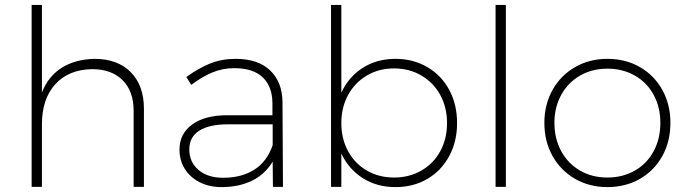

<svg xmlns="http://www.w3.org/2000/svg" viewBox="-20 -762 2802 783"><path d="M567 -318V0H525V-310Q525 -390 480 -435Q435 -480 355 -480Q259 -478 205 -418Q151 -358 151 -255V0H109V-742H151V-385Q177 -451 231.5 -485.5Q286 -520 365 -522Q460 -522 513.5 -467.5Q567 -413 567 -318Z M1093 0 1092 -103Q1060 -50 1006.5 -24.5Q953 1 884 1Q833 1 794 -19Q755 -39 733.5 -73.5Q712 -108 712 -152Q712 -217 764 -254.5Q816 -292 906 -292H1091V-343Q1090 -410 1051 -447Q1012 -484 935 -484Q888 -484 846 -466.5Q804 -449 760 -416L740 -448Q791 -485 838 -503.5Q885 -522 941 -522Q1032 -522 1081.5 -475Q1131 -428 1132 -346L1134 0ZM1092 -170V-255H910Q833 -255 792.5 -229Q752 -203 752 -153Q752 -101 789.5 -69Q827 -37 890 -37Q965 -37 1017 -70Q1069 -103 1092 -170Z M1844 -260Q1844 -185 1812 -125.5Q1780 -66 1723 -32.5Q1666 1 1593 1Q1517 1 1459.5 -35.5Q1402 -72 1372 -136V0H1330V-742H1372V-384Q1402 -449 1459.5 -485.5Q1517 -522 1593 -522Q1665 -522 1722.5 -488.5Q1780 -455 1812 -395.5Q1844 -336 1844 -260ZM1803 -260Q1803 -324 1775.5 -374.5Q1748 -425 1698.5 -454Q1649 -483 1587 -483Q1525 -483 1476 -454Q1427 -425 1399.5 -374.5Q1372 -324 1372 -260Q1372 -196 1399.5 -145.5Q1427 -95 1476 -66.5Q1525 -38 1587 -38Q1649 -38 1698.5 -66.5Q1748 -95 1775.5 -145.5Q1803 -196 1803 -260Z M2001 -742H2043V0H2001Z M2714 -261Q2714 -185 2681 -125.5Q2648 -66 2589.5 -32.5Q2531 1 2457 1Q2384 1 2325.5 -32.5Q2267 -66 2233.5 -125.5Q2200 -185 2200 -261Q2200 -336 2233.5 -395.5Q2267 -455 2325.5 -488.5Q2384 -522 2457 -522Q2531 -522 2589.5 -488.5Q2648 -455 2681 -395.5Q2714 -336 2714 -261ZM2241 -261Q2241 -196 2269 -145Q2297 -94 2346 -66Q2395 -38 2457 -38Q2519 -38 2568.5 -66Q2618 -94 2645.5 -145Q2673 -196 2673 -261Q2673 -325 2645.5 -375.5Q2618 -426 2568.5 -454Q2519 -482 2457 -482Q2395 -482 2346 -454Q2297 -426 2269 -375.5Q2241 -325 2241 -261Z"/></svg>

Font: Montserrat arm2 ExtraLight
Style: Regular
Weight: 275
Designer: Julieta Ulanovsky
Foundry: Julieta Ulanovsky
Version: Version 6.000